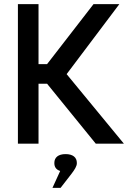

<svg xmlns="http://www.w3.org/2000/svg" viewBox="-20 -690 640 922"><path d="M66 -670V0H165V-288H206L440 0H575L300 -334L553 -670H429L206 -382H165V-670ZM232 212H271L323 145C339 124 349 108 349 94V92C349 66 330 50 295 50C260 50 241 66 241 92V94C241 112 250 125 269 131Z"/></svg>

Font: LT Wave Mono Medium
Style: Regular
Weight: 500
Designer: Daniel Lyons
Version: Version 2.5 (Glyphs App)